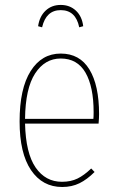

<svg xmlns="http://www.w3.org/2000/svg" viewBox="-20 -745 473 775"><path d="M225.1 -704.1Q166 -704.1 149.9 -634.8L133.8 -639.2Q139.6 -679.2 164.1 -702.1Q188.5 -725.1 225.1 -725.1Q261.7 -725.1 286.4 -702.1Q311 -679.2 315.9 -639.2L299.8 -634.8Q285.6 -704.1 225.1 -704.1ZM379.9 -284.2Q379.9 -268.6 377.9 -246.1H81.1Q84 -126.5 123.8 -68.8Q163.6 -11.2 230 -11.2Q266.1 -11.2 293 -24.4Q319.8 -37.6 348.1 -64.9L361.8 -50.8Q331.5 -20.5 300.8 -5.4Q270 9.8 231 9.8Q151.4 9.8 105.2 -58.3Q59.1 -126.5 59.1 -254.9Q59.1 -387.7 103.8 -458.3Q148.4 -528.8 225.1 -528.8Q301.8 -528.8 340.8 -464.8Q379.9 -400.9 379.9 -284.2ZM356.9 -265.1Q357.9 -272.9 357.9 -292Q357.9 -395 325 -451.9Q292 -508.8 225.1 -508.8Q161.1 -508.8 121.8 -448.5Q82.5 -388.2 81.1 -265.1Z"/></svg>

Font: Fira Sans Compressed Thin
Style: Regular
Weight: 100
Width: 1
Designer: Carrois Corporate & Edenspiekermann AG
Foundry: Carrois Corporate GbR & Edenspiekermann AG
Version: Version 4.203;PS 004.203;hotconv 1.0.88;makeotf.lib2.5.64775